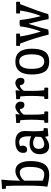

<svg xmlns="http://www.w3.org/2000/svg" viewBox="1011 -1733 737 2799"><g transform="rotate(-90 1379.5 -333.5)"><path d="M346 -271Q346 -414 261 -414Q200 -414 145 -349V-80Q191 -57 242 -57Q346 -57 346 -271ZM145 -410Q215 -478 286 -478Q357 -478 394 -420Q431 -362 431 -258Q431 -117 382.5 -51Q334 15 230 15Q165 15 57 -11Q73 -109 73 -329Q73 -549 68 -614L28 -617Q25 -629 25 -648Q25 -667 26 -673Q115 -677 156 -682L160 -677Q146 -557 145 -410Z M869 -345 865 -201Q865 -133 873 -68L910 -65Q912 -49 912 -35.5Q912 -22 909 -7Q880 -6 796 3Q789 -16 785 -44Q707 15 650.5 15Q594 15 562.5 -21.5Q531 -58 531 -125.5Q531 -193 573.5 -232Q616 -271 680.5 -271Q745 -271 791 -247Q792 -258 792 -283Q792 -357 771.5 -389.5Q751 -422 709 -422Q667 -422 648 -406Q656 -390 656 -366Q656 -342 640.5 -324.5Q625 -307 597 -307Q550 -307 550 -362.5Q550 -418 592 -448Q634 -478 710 -478Q786 -478 827.5 -442.5Q869 -407 869 -345ZM787 -184Q746 -219 699 -219Q609 -219 609 -139Q609 -57 680 -57Q706 -57 735.5 -70.5Q765 -84 782 -104Q787 -164 787 -184Z M1025 -58Q1034 -158 1034 -241.5Q1034 -325 1026 -407L989 -410Q986 -426 986 -443Q986 -460 987 -466Q1038 -467 1111 -475L1116 -470Q1115 -464 1110 -411Q1133 -440 1163.5 -459Q1194 -478 1223.5 -478Q1253 -478 1275 -457Q1297 -436 1297 -402Q1297 -346 1250 -346Q1223 -346 1207 -363.5Q1191 -381 1191 -410Q1189 -411 1184 -411Q1147 -411 1108 -355Q1107 -327 1107 -229.5Q1107 -132 1116 -58L1153 -55Q1155 -33 1155 -24.5Q1155 -16 1152 1Q1124 0 1070 0Q1016 0 991 1Q988 -14 988 -27.5Q988 -41 990 -55Z M1372 -58Q1381 -158 1381 -241.5Q1381 -325 1373 -407L1336 -410Q1333 -426 1333 -443Q1333 -460 1334 -466Q1385 -467 1458 -475L1463 -470Q1462 -464 1457 -411Q1480 -440 1510.5 -459Q1541 -478 1570.5 -478Q1600 -478 1622 -457Q1644 -436 1644 -402Q1644 -346 1597 -346Q1570 -346 1554 -363.5Q1538 -381 1538 -410Q1536 -411 1531 -411Q1494 -411 1455 -355Q1454 -327 1454 -229.5Q1454 -132 1463 -58L1500 -55Q1502 -33 1502 -24.5Q1502 -16 1499 1Q1471 0 1417 0Q1363 0 1338 1Q1335 -14 1335 -27.5Q1335 -41 1337 -55Z M2069 -237Q2069 -126 2034 -61Q1994 15 1881 15Q1768 15 1728 -61Q1693 -126 1693 -237Q1693 -478 1881 -478Q2069 -478 2069 -237ZM1775 -239.5Q1775 -57 1881 -57Q1987 -57 1987 -239.5Q1987 -422 1881 -422Q1775 -422 1775 -239.5Z M2395 -410Q2425 -417 2446.5 -417Q2468 -417 2486 -414Q2506 -250 2543 -111H2547Q2570 -161 2592.5 -247Q2615 -333 2625 -408L2584 -411Q2582 -421 2582 -437.5Q2582 -454 2585 -467Q2615 -466 2668.5 -466Q2722 -466 2751 -467Q2754 -454 2754 -439Q2754 -424 2752 -411L2718 -408Q2602 -110 2574 0Q2548 7 2527.5 7Q2507 7 2500 6Q2489 -72 2434 -281H2430Q2373 -109 2348 0Q2322 7 2301.5 7Q2281 7 2274 6Q2256 -75 2219 -193.5Q2182 -312 2144 -408L2111 -411Q2109 -423 2109 -438.5Q2109 -454 2112 -467Q2141 -466 2199 -466Q2257 -466 2287 -467Q2290 -454 2290 -438.5Q2290 -423 2288 -411L2248 -408Q2262 -295 2317 -111H2321Q2343 -161 2366 -253.5Q2389 -346 2395 -410Z"/></g></svg>

Font: Port Lligat Slab
Style: Regular
Weight: 400
Designer: Dario Muhafara, Eduardo Rodriguez Tunni
Foundry: Tipo
Version: Version 1.002